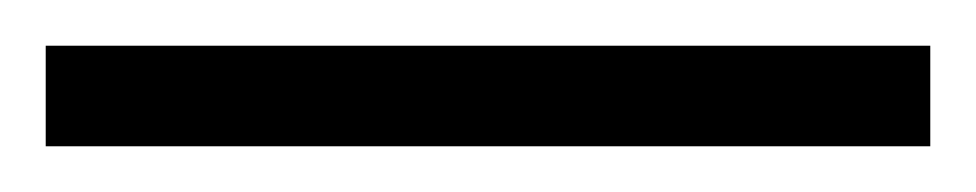

<svg xmlns="http://www.w3.org/2000/svg" viewBox="-22 -23 427 84"><path d="M-2 41H385V-3H-2Z"/></svg>

Font: Noto Sans Telugu UI Condensed Light
Style: Regular
Weight: 300
Width: 3
Designer: Jelle Bosma - Monotype Design Team
Foundry: Monotype Imaging Inc.
Version: Version 2.005